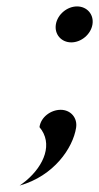

<svg xmlns="http://www.w3.org/2000/svg" viewBox="-20 -459 309 598"><path d="M217 -61C222 -92 200 -117 169 -117C138 -117 107 -94 103 -63C146 -12 118 56 61 104C55 109 48 114 41 119C148 89 207 2 217 -61ZM202 -327C233 -327 263 -352 268 -383C273 -414 251 -439 220 -439C189 -439 159 -414 154 -383C149 -352 171 -327 202 -327Z"/></svg>

Font: Charger Pro
Style: LitExtObl
Weight: 300
Designer: Jasper
Foundry: Cannot Into Space Fonts
Version: Version 1.09